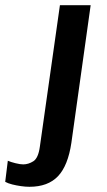

<svg xmlns="http://www.w3.org/2000/svg" viewBox="-122 -531 411 737"><path d="M-9 186Q-24 186 -41.5 183.5Q-59 181 -75 177Q-91 173 -102 167L-92 86Q-81 91 -62.5 95.5Q-44 100 -33 100Q-13 100 6 88Q25 76 31 32L108 -511H226L152 17Q139 105 100.5 145.5Q62 186 -9 186Z"/></svg>

Font: Chivo Medium Medium
Style: Italic
Weight: 500
Italic angle: -8.05°
Version: Version 2.002